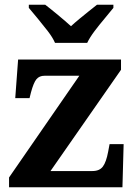

<svg xmlns="http://www.w3.org/2000/svg" viewBox="-20 -786 569 806"><path d="M18 0V-41L313 -468H167Q145 -468 133 -453.5Q121 -439 110 -398L104 -374H44L56 -536H488V-493L192 -68H368Q398 -68 412 -87Q426 -106 434 -149L440 -181H499L494 0ZM211 -606Q201 -629 180.5 -655.5Q160 -682 138.5 -708Q117 -734 101 -753V-766H170Q191 -750 223.5 -723Q256 -696 278 -676Q293 -690 313 -706.5Q333 -723 353 -739Q373 -755 387 -766H456V-753Q441 -734 419 -708Q397 -682 377 -655.5Q357 -629 346 -606Z"/></svg>

Font: Noto Naskh Arabic
Style: Bold
Weight: 700
Designer: Monotype Design Team, David Williams, Mohamad Dakak and Nizar Qandah
Foundry: Monotype Imaging Inc.
Version: Version 2.016